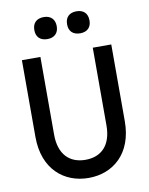

<svg xmlns="http://www.w3.org/2000/svg" viewBox="-95 -945 791 1022"><g transform="rotate(-10 300.0 -433.5)"><path d="M59 -670V-255C59 -80 169 9 301 9C433 9 542 -80 542 -255V-670H442V-250C442 -142 386 -89 301 -89C216 -89 159 -142 159 -250V-670ZM152 -815C152 -780 173 -757 213 -757C251 -757 273 -780 273 -815V-817C273 -853 251 -876 213 -876C173 -876 152 -853 152 -817ZM329 -815C329 -780 350 -757 390 -757C429 -757 450 -780 450 -815V-817C450 -853 429 -876 390 -876C350 -876 329 -853 329 -817Z"/></g></svg>

Font: LT Wave Mono Medium
Style: Regular
Weight: 500
Designer: Daniel Lyons
Version: Version 2.5 (Glyphs App)